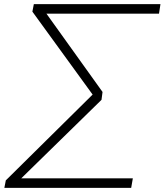

<svg xmlns="http://www.w3.org/2000/svg" viewBox="-20 -725 793 925"><path d="M1 180 8 144 439 -282 433 -260 136 -669 143 -705H753L746 -659H186L191 -677L474 -282L469 -244L57 159L59 134H620L612 180Z"/></svg>

Font: Nunito Sans 10pt Expanded ExtraLight
Style: Italic
Weight: 250
Width: 7
Italic angle: -9°
Designer: Vernon Adams
Foundry: Vernon Adams
Version: Version 3.101;gftools[0.9.27]